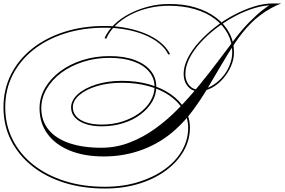

<svg xmlns="http://www.w3.org/2000/svg" viewBox="-33 -824 1634 1102"><path d="M568 258Q440 258 333.5 224Q227 190 149.5 127.5Q72 65 29.5 -20Q-13 -105 -13 -208Q-13 -310 29.5 -395.5Q72 -481 150 -543.5Q228 -606 334.5 -640.5Q441 -675 568 -675Q632 -675 692 -663.5Q752 -652 802 -631Q852 -610 888 -580.5Q924 -551 943 -514L933 -511Q916 -547 880.5 -575.5Q845 -604 796.5 -624Q748 -644 689.5 -654.5Q631 -665 568 -665Q443 -665 338.5 -631.5Q234 -598 157.5 -537Q81 -476 39 -392.5Q-3 -309 -3 -208Q-3 -108 39 -24Q81 60 157 120.5Q233 181 337.5 214.5Q442 248 568 248Q673 248 760.5 221Q848 194 912.5 147.5Q977 101 1012 39.5Q1047 -22 1047 -90Q1047 -146 1018.5 -193.5Q990 -241 939 -276Q888 -311 818.5 -330Q749 -349 666 -349Q586 -349 522.5 -329.5Q459 -310 422 -278Q385 -246 385 -208Q385 -179 404.5 -156.5Q424 -134 461.5 -121.5Q499 -109 551 -109Q614 -109 669 -126.5Q724 -144 765.5 -174Q807 -204 830.5 -243.5Q854 -283 854 -326Q854 -375 823 -412.5Q792 -450 734 -471Q676 -492 596 -492Q515 -492 443.5 -469Q372 -446 318.5 -406Q265 -366 234.5 -313.5Q204 -261 204 -203Q204 -131 245.5 -80Q287 -29 364.5 -2.5Q442 24 548 24Q633 24 711 -6Q789 -36 859.5 -87Q930 -138 993.5 -203.5Q1057 -269 1114 -339Q1171 -409 1221.5 -476.5Q1272 -544 1315.5 -601Q1359 -658 1397 -696Q1443 -742 1472.5 -765Q1502 -788 1529 -804H1581Q1555 -795 1523.5 -777.5Q1492 -760 1460.5 -736.5Q1429 -713 1405 -688Q1357 -639 1316 -577.5Q1275 -516 1236 -449Q1197 -382 1157.5 -316Q1118 -250 1074 -190.5Q1030 -131 978 -84Q895 -7 788.5 33.5Q682 74 563 74Q449 74 366 39.5Q283 5 238.5 -57Q194 -119 194 -203Q194 -264 225 -318Q256 -372 311 -413.5Q366 -455 439 -478.5Q512 -502 596 -502Q680 -502 739.5 -480Q799 -458 831.5 -418.5Q864 -379 864 -326Q864 -280 840 -239.5Q816 -199 773.5 -167Q731 -135 674 -117Q617 -99 551 -99Q496 -99 456.5 -113Q417 -127 396 -151Q375 -175 375 -207Q375 -248 413.5 -283Q452 -318 518.5 -339Q585 -360 667 -360Q751 -360 822.5 -340Q894 -320 946.5 -283.5Q999 -247 1028 -198Q1057 -149 1057 -90Q1057 -20 1021 43Q985 106 919.5 154.5Q854 203 765 230.5Q676 258 568 258ZM1106 -300Q1069 -300 1045 -328.5Q1021 -357 1021 -399Q1021 -443 1044.5 -490Q1068 -537 1108.5 -582Q1149 -627 1200.5 -667.5Q1252 -708 1310 -738.5Q1368 -769 1426 -787Q1484 -805 1537 -804V-794Q1486 -795 1429 -778Q1372 -761 1315 -730.5Q1258 -700 1207 -661Q1156 -622 1116 -577.5Q1076 -533 1053.5 -487.5Q1031 -442 1031 -399Q1031 -361 1052 -335.5Q1073 -310 1106 -310Q1143 -310 1177.5 -328.5Q1212 -347 1240 -378Q1268 -409 1284 -447.5Q1300 -486 1300 -524Q1300 -581 1274.5 -629.5Q1249 -678 1201.5 -714.5Q1154 -751 1086.5 -771Q1019 -791 935 -791Q876 -791 819.5 -777.5Q763 -764 714.5 -738.5Q666 -713 630.5 -678.5Q595 -644 577 -602L567 -605Q586 -648 623 -683.5Q660 -719 710 -745Q760 -771 817.5 -786Q875 -801 935 -801Q1020 -802 1089 -781Q1158 -760 1207.5 -722.5Q1257 -685 1283.5 -634.5Q1310 -584 1310 -524Q1310 -483 1292.5 -443.5Q1275 -404 1246.5 -371.5Q1218 -339 1181.5 -319.5Q1145 -300 1106 -300Z"/></svg>

Font: Ballet 24pt
Style: Regular
Weight: 400
Designer: Maximiliano R. Sproviero
Foundry: Omnibus-Type
Version: Version 1.100